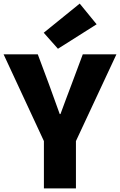

<svg xmlns="http://www.w3.org/2000/svg" viewBox="-29 -1047 667 1067"><path d="M215 0H393V-263L618 -745H431L369 -579C348 -523 328 -471 307 -413H303C282 -471 263 -523 243 -579L181 -745H-9L215 -263ZM293 -776 508 -912 414 -1027 214 -865Z"/></svg>

Font: Source Han Sans HK Heavy
Style: Regular
Weight: 900
Designer: Ryoko NISHIZUKA 西塚涼子 (kana, bopomofo & ideographs); Paul D. Hunt (Latin, Greek & Cyrillic); Sandoll Communications 산돌커뮤니
Foundry: Adobe
Version: Version 2.000;hotconv 1.0.107;makeotfexe 2.5.65593